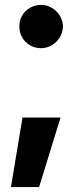

<svg xmlns="http://www.w3.org/2000/svg" viewBox="-20 -551 332 779"><path d="M138.7 208H24.4L71.3 -74.2H225.6ZM58.6 -444.3Q58.1 -467.8 69.8 -487.8Q81.5 -507.8 102.1 -519.5Q122.6 -531.2 146.5 -531.2Q169.4 -531.2 189.7 -519.5Q210 -507.8 222.4 -487.8Q234.9 -467.8 235.4 -444.3Q234.9 -419.9 222.7 -399.7Q210.4 -379.4 189.9 -367.4Q169.4 -355.5 146.5 -355.5Q122.6 -355.5 102.1 -367.2Q81.5 -378.9 69.8 -399.4Q58.1 -419.9 58.6 -444.3Z"/></svg>

Font: Pretendard JP ExtraBold
Style: Regular
Weight: 800
Designer: Base glyphs from Inter by Rasmus Andersson; Hangeul glyphs from Noto Sans CJK(Source Han Sans) by Jang Soo-young and Kan
Foundry: Kil Hyung-jin
Version: Version 1.309